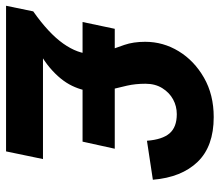

<svg xmlns="http://www.w3.org/2000/svg" viewBox="-100 -676 743 650"><g transform="rotate(90 272.0 -351.5)"><path d="M60 -82 -14 -92Q60 -144 95 -193.5Q130 -243 130 -289Q130 -318 120 -344Q110 -370 99.5 -400.5Q89 -431 89 -471Q89 -532 121 -584.5Q153 -637 210.5 -670Q268 -703 344 -703Q443 -703 495.5 -648.5Q548 -594 556 -497L424 -477Q420 -529 399 -553.5Q378 -578 334 -578Q307 -578 284 -565.5Q261 -553 246 -529Q231 -505 231 -472Q231 -438 237.5 -409.5Q244 -381 250.5 -355Q257 -329 257 -302Q257 -263 238 -223.5Q219 -184 176.5 -148Q134 -112 60 -82ZM-33 0 -14 -92 68 -125H486L460 0ZM22 -259 45 -368H451L427 -259Z"/></g></svg>

Font: Radio Canada Big SemiBold
Style: Italic
Weight: 600
Italic angle: -12°
Designer: Étienne Aubert Bonn
Foundry: Coppers and Brasses
Version: Version 1.001